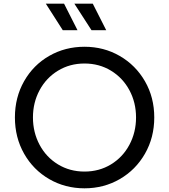

<svg xmlns="http://www.w3.org/2000/svg" viewBox="-20 -1011 918 1043"><path d="M61 -373Q61 -482 111 -570Q161 -658 247.5 -707.5Q334 -757 439 -757Q544 -757 630.5 -707Q717 -657 767.5 -569.5Q818 -482 818 -373Q818 -264 767.5 -176Q717 -88 630.5 -38Q544 12 439 12Q334 12 247.5 -38Q161 -88 111 -176Q61 -264 61 -373ZM439 -79Q519 -79 583 -118Q647 -157 683 -224.5Q719 -292 719 -373Q719 -454 683 -521Q647 -588 583 -627Q519 -666 439 -666Q359 -666 295 -627Q231 -588 195 -521Q159 -454 159 -373Q159 -292 195 -224.5Q231 -157 295 -118Q359 -79 439 -79ZM384 -991H484L557 -847H477ZM328 -991 401 -847H321L229 -991Z"/></svg>

Font: Evergrow Sans 
Style: Medium
Weight: 500
Foundry: 10Web
Version: Version 1.000